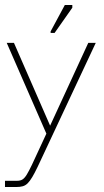

<svg xmlns="http://www.w3.org/2000/svg" viewBox="-25 -576 419 770"><path d="M-5 174V149H44Q57 149 65.5 143.5Q74 138 82.5 124Q91 110 103 85L161 -40L2 -404H31L176 -72L329 -404H359L126 93Q114 118 104.5 134Q95 150 86 159Q77 168 66 171Q55 174 41 174ZM194 -444H178V-450L235 -556H265V-545Z"/></svg>

Font: Darker Grotesque Light
Style: Regular
Weight: 300
Designer: Gabriel Lam
Foundry: TypeRant
Version: Version 1.000;gftools[0.9.28]